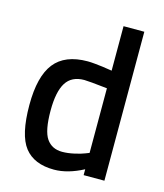

<svg xmlns="http://www.w3.org/2000/svg" viewBox="-109 -792 754 884"><g transform="rotate(15 268.5 -349.5)"><path d="M469 -710V0H370V-28Q296 11 231 11Q136 11 90.5 -47Q45 -105 45 -248Q45 -384 95 -447.5Q145 -511 253 -511Q267 -511 287.5 -509Q308 -507 323.5 -505Q339 -503 353.5 -500.5Q368 -498 370 -498V-710ZM246 -78Q273 -78 304 -85Q335 -92 352 -99L370 -106V-414Q280 -424 260 -424Q200 -424 173 -381Q146 -338 146 -248Q146 -152 171.5 -115Q197 -78 246 -78Z"/></g></svg>

Font: TitilliumText
Style: Medium
Weight: 500
Designer: Accademia di Belle Arti di Urbino and others
Foundry: Accademia di Belle Arti di Urbino and others.
Version: Version 60.001